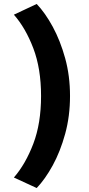

<svg xmlns="http://www.w3.org/2000/svg" viewBox="-20 -780 448 968"><path d="M333 -296Q333 -194 308.5 -105Q284 -16 246 53.5Q208 123 165 168L50 115Q109 47 148 -55.5Q187 -158 187 -296Q187 -434 148 -536.5Q109 -639 50 -706L165 -760Q208 -715 246 -645Q284 -575 308.5 -486.5Q333 -398 333 -296Z"/></svg>

Font: Synthetic
Style: Bold
Weight: 700
Designer: Santiago Orozco
Foundry: Typemade
Version: Version 2.000; ttfautohint (v1.8.4.7-5d5b)